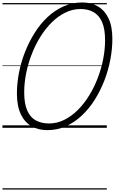

<svg xmlns="http://www.w3.org/2000/svg" viewBox="-20 -1035 930 1555"><path d="M363 19Q291 19 235.5 -12.5Q180 -44 148.5 -110Q117 -176 117 -278Q117 -359 133.5 -445Q150 -531 182.5 -613.5Q215 -696 260.5 -768.5Q306 -841 365 -896.5Q424 -952 495 -983.5Q566 -1015 646 -1015Q719 -1015 773.5 -983Q828 -951 859 -886Q890 -821 890 -720Q890 -638 873.5 -551.5Q857 -465 825 -382.5Q793 -300 747.5 -227.5Q702 -155 643 -99.5Q584 -44 514 -12.5Q444 19 363 19ZM377 -35Q442 -35 501 -64.5Q560 -94 610.5 -144.5Q661 -195 702 -261.5Q743 -328 772 -404Q801 -480 816 -558Q831 -636 831 -709Q831 -802 806.5 -857Q782 -912 737.5 -937Q693 -962 633 -962Q568 -962 509 -933Q450 -904 398.5 -853Q347 -802 306 -735.5Q265 -669 236 -593.5Q207 -518 191.5 -440Q176 -362 176 -288Q176 -195 201 -139Q226 -83 271.5 -59Q317 -35 377 -35ZM0 490H845V500H0ZM0 -20H845V0H0ZM0 -505H845V-500H0ZM0 -1010H845V-1000H0Z"/></svg>

Font: Playwrite NZ Guides
Style: Regular
Weight: 400
Designer: Veronika Burian, José Scaglione
Foundry: TypeTogether
Version: Version 1.003